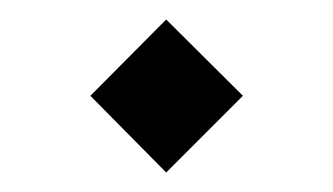

<svg xmlns="http://www.w3.org/2000/svg" viewBox="-20 -318 343 198"><path d="M151.4 -297.9 73.2 -219.2 151.4 -140.1 230.5 -219.2Z"/></svg>

Font: Estedad VF
Style: Regular
Weight: 100
Designer: Amin Abedi
Version: Version 7.3